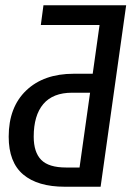

<svg xmlns="http://www.w3.org/2000/svg" viewBox="-20 -709 515 729"><path d="M362 0H226Q123 0 68 -46.5Q13 -93 13 -190Q13 -302 79.5 -365.5Q146 -429 260 -429H332L358 -614H135L145 -689H459ZM282 -73 322 -357H254Q181 -357 144.5 -314Q108 -271 108 -190Q108 -131 136.5 -102Q165 -73 231 -73Z"/></svg>

Font: Fira Sans Extra Condensed
Style: Italic
Weight: 400
Width: 3
Italic angle: -8°
Designer: Carrois Corporate & Edenspiekermann AG
Foundry: Carrois Corporate GbR & Edenspiekermann AG
Version: Version 4.203